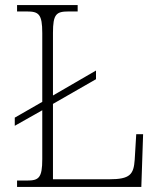

<svg xmlns="http://www.w3.org/2000/svg" viewBox="-20 -734 631 754"><path d="M47 0H535L542 -207H515L509 -107C505 -49 491 -30 409 -30H188V-326L357 -423V-457L188 -359V-605C188 -679 201 -689 250 -689H285V-714H47V-689H85C132 -689 146 -679 146 -604V-334L38 -272V-240L146 -301V-109C146 -35 132 -25 86 -25H47Z"/></svg>

Font: Noto Serif Myanmar ExtraLight
Style: Regular
Weight: 200
Designer: Ben Mitchell and the Monotype Design Team
Foundry: Monotype Imaging Inc.
Version: Version 2.106